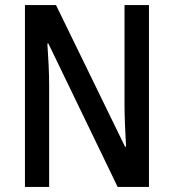

<svg xmlns="http://www.w3.org/2000/svg" viewBox="-20 -734 682 754"><path d="M565 0V-714H469V-321C469 -274 472 -214 475 -158H471L200 -714H78V0H173V-399C173 -449 170 -506 166 -563H170L442 0Z"/></svg>

Font: Noto Sans Thai Cond Med
Style: Regular
Weight: 500
Width: 3
Designer: Monotype Design Team
Foundry: Monotype Imaging Inc.
Version: Version 2.002